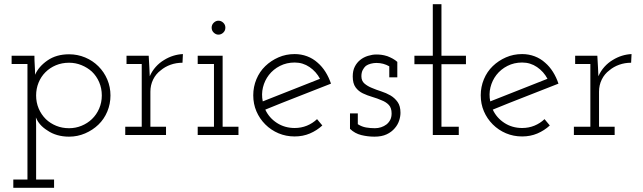

<svg xmlns="http://www.w3.org/2000/svg" viewBox="-20 -639 3045 909"><path d="M43 250H236V211H151V-45Q151 -54 150.5 -63.5Q150 -73 150 -83Q157 -65 170.5 -49.5Q184 -34 205 -21Q225 -7 251 0.5Q277 8 307 8Q347 8 383 -7.5Q419 -23 446 -49Q473 -75 488 -111Q503 -147 503 -187Q503 -227 488 -262.5Q473 -298 446 -325Q419 -352 383 -367Q347 -382 307 -382Q247 -382 205 -353Q163 -324 146 -285Q146 -307 144.5 -329.5Q143 -352 143 -375H35V-336H110V211H43ZM307 -342Q338 -342 366 -330.5Q394 -319 415 -300Q437 -279 449.5 -250Q462 -221 462 -187Q462 -154 449.5 -125Q437 -96 415 -75Q394 -55 366 -43.5Q338 -32 307 -32Q274 -32 246 -43.5Q218 -55 197 -75Q175 -97 163 -125.5Q151 -154 151 -187Q151 -219 162.5 -247.5Q174 -276 195 -297Q216 -318 244.5 -330Q273 -342 307 -342Z M766 0V-39H692V-205Q692 -236 705 -262.5Q718 -289 741 -306Q761 -323 787.5 -332.5Q814 -342 844 -342L846 -383Q823 -382 800.5 -375Q778 -368 757 -355Q735 -342 717.5 -322.5Q700 -303 689 -278Q688 -295 688 -300Q688 -305 687 -322L684 -375H579V-336H651V-39H573V0Z M1109 0V-39H1034V-375H916V-336H993V-39H916V0ZM1047 -508Q1047 -522 1037 -531.5Q1027 -541 1014 -541Q1002 -541 992 -531.5Q982 -522 982 -508Q982 -494 992 -484.5Q1002 -475 1014 -475Q1027 -475 1037 -484.5Q1047 -494 1047 -508Z M1375 -343Q1414 -343 1445.5 -321.5Q1477 -300 1495 -266Q1427 -239 1359.5 -212.5Q1292 -186 1224 -159Q1217 -193 1225 -225.5Q1233 -258 1253 -284Q1274 -311 1305.5 -327Q1337 -343 1375 -343ZM1506 -45 1481 -75Q1460 -55 1433 -44Q1406 -33 1375 -33Q1328 -33 1291 -57Q1254 -81 1236 -120Q1314 -152 1391.5 -182Q1469 -212 1547 -243Q1537 -273 1521 -298.5Q1505 -324 1484 -342Q1462 -362 1434 -372.5Q1406 -383 1375 -383Q1334 -383 1298.5 -367.5Q1263 -352 1236 -326Q1209 -300 1194 -264Q1179 -228 1179 -188Q1179 -147 1194 -112Q1209 -77 1236 -50Q1263 -23 1298.5 -8Q1334 7 1375 7Q1414 7 1447 -7Q1480 -21 1506 -45Z M1849 -32Q1863 -48 1869.5 -67.5Q1876 -87 1876 -105Q1876 -137 1862.5 -156Q1849 -175 1829 -187Q1808 -199 1784.5 -206.5Q1761 -214 1740 -223Q1720 -231 1705.5 -243.5Q1691 -256 1691 -278Q1691 -295 1697 -307Q1703 -319 1712 -327Q1722 -334 1735.5 -337.5Q1749 -341 1762 -341Q1779 -341 1794 -337Q1809 -333 1823 -325V-273H1861V-346Q1851 -355 1839 -361.5Q1827 -368 1814 -373Q1798 -378 1786 -379.5Q1774 -381 1761 -381Q1743 -381 1722 -374.5Q1701 -368 1685 -355Q1669 -342 1659.5 -323Q1650 -304 1650 -277Q1650 -244 1663.5 -225.5Q1677 -207 1698 -197Q1719 -187 1743 -180Q1767 -173 1787 -164Q1808 -156 1821 -142Q1834 -128 1834 -102Q1834 -84 1827.5 -71.5Q1821 -59 1810 -50Q1798 -41 1784 -36.5Q1770 -32 1755 -32Q1733 -32 1713 -35.5Q1693 -39 1674 -51V-102H1637V-29Q1660 -7 1690.5 0.5Q1721 8 1753 8Q1787 8 1810.5 -3Q1834 -14 1849 -32Z M2152 0V-39H2070V-335H2186V-375H2070V-619H2029V-375H1942V-335H2029V0Z M2452 -343Q2491 -343 2522.5 -321.5Q2554 -300 2572 -266Q2504 -239 2436.5 -212.5Q2369 -186 2301 -159Q2294 -193 2302 -225.5Q2310 -258 2330 -284Q2351 -311 2382.5 -327Q2414 -343 2452 -343ZM2583 -45 2558 -75Q2537 -55 2510 -44Q2483 -33 2452 -33Q2405 -33 2368 -57Q2331 -81 2313 -120Q2391 -152 2468.5 -182Q2546 -212 2624 -243Q2614 -273 2598 -298.5Q2582 -324 2561 -342Q2539 -362 2511 -372.5Q2483 -383 2452 -383Q2411 -383 2375.5 -367.5Q2340 -352 2313 -326Q2286 -300 2271 -264Q2256 -228 2256 -188Q2256 -147 2271 -112Q2286 -77 2313 -50Q2340 -23 2375.5 -8Q2411 7 2452 7Q2491 7 2524 -7Q2557 -21 2583 -45Z M2890 0V-39H2816V-205Q2816 -236 2829 -262.5Q2842 -289 2865 -306Q2885 -323 2911.5 -332.5Q2938 -342 2968 -342L2970 -383Q2947 -382 2924.5 -375Q2902 -368 2881 -355Q2859 -342 2841.5 -322.5Q2824 -303 2813 -278Q2812 -295 2812 -300Q2812 -305 2811 -322L2808 -375H2703V-336H2775V-39H2697V0Z"/></svg>

Font: Josefin Slab Thin
Style: Regular
Weight: 400
Version: Version 2.000